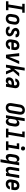

<svg xmlns="http://www.w3.org/2000/svg" viewBox="3248 -4038 1005 7540"><g transform="rotate(90 3750.0 -267.5)"><path d="M379 0H29V-96H154L243 -639H130V-735H480V-639H355L266 -96H379Z M706 8Q676 8 647.5 2Q619 -4 595.5 -19Q572 -34 556.5 -56.5Q541 -79 533.5 -106.5Q526 -134 526.5 -163.5Q527 -193 531 -222L551 -342Q555 -367 564 -392Q573 -417 587.5 -439Q602 -461 623 -479Q644 -497 668 -508Q692 -519 717 -523.5Q742 -528 767 -528Q797 -528 825.5 -522Q854 -516 877.5 -501Q901 -486 917 -463.5Q933 -441 940.5 -413.5Q948 -386 947.5 -356.5Q947 -327 942 -298L922 -178Q918 -153 909.5 -128Q901 -103 886 -81Q871 -59 850.5 -41Q830 -23 806 -12Q782 -1 756.5 3.5Q731 8 706 8ZM706 -88Q725 -88 745 -96Q765 -104 779.5 -119.5Q794 -135 801.5 -154.5Q809 -174 812 -193L832 -313Q834 -327 835 -340.5Q836 -354 834.5 -367.5Q833 -381 828.5 -393Q824 -405 815 -414Q806 -423 793.5 -427.5Q781 -432 767 -432Q748 -432 728.5 -424Q709 -416 694 -400.5Q679 -385 672 -365.5Q665 -346 662 -327L642 -207Q640 -193 638.5 -179.5Q637 -166 639 -152.5Q641 -139 645.5 -127Q650 -115 659 -106Q668 -97 680 -92.5Q692 -88 706 -88Z M1201 8Q1178 8 1155.5 5.5Q1133 3 1112 -4Q1091 -11 1072 -22.5Q1053 -34 1040.5 -51.5Q1028 -69 1024 -91.5Q1020 -114 1023 -137L1025 -144H1136L1135 -142Q1133 -128 1139.5 -116.5Q1146 -105 1157.5 -98.5Q1169 -92 1182.5 -90Q1196 -88 1209 -88Q1222 -88 1235 -89.5Q1248 -91 1260.5 -96.5Q1273 -102 1282.5 -112Q1292 -122 1294 -135Q1297 -151 1289 -165Q1281 -179 1268.5 -188.5Q1256 -198 1241 -203.5Q1226 -209 1211.5 -214Q1197 -219 1182.5 -226Q1168 -233 1155.5 -241.5Q1143 -250 1132 -260.5Q1121 -271 1111.5 -283Q1102 -295 1094 -309Q1086 -323 1081.5 -338Q1077 -353 1075.5 -369Q1074 -385 1077 -402Q1081 -422 1090.5 -441.5Q1100 -461 1116 -476Q1132 -491 1151 -501.5Q1170 -512 1190 -518Q1210 -524 1230.5 -526Q1251 -528 1272 -528Q1294 -528 1316.5 -525.5Q1339 -523 1359.5 -516Q1380 -509 1397.5 -497Q1415 -485 1426.5 -467Q1438 -449 1442 -427.5Q1446 -406 1442 -383L1441 -376H1330V-378Q1332 -391 1327 -402.5Q1322 -414 1311.5 -420.5Q1301 -427 1288.5 -429.5Q1276 -432 1264 -432Q1252 -432 1240.5 -430Q1229 -428 1217.5 -423Q1206 -418 1198 -408Q1190 -398 1188 -386Q1185 -369 1192.5 -355Q1200 -341 1212.5 -331.5Q1225 -322 1239.5 -316.5Q1254 -311 1269.5 -306Q1285 -301 1299 -294.5Q1313 -288 1325.5 -279Q1338 -270 1349.5 -259.5Q1361 -249 1370.5 -237Q1380 -225 1387 -211.5Q1394 -198 1399.5 -183Q1405 -168 1406 -151.5Q1407 -135 1404 -118Q1401 -98 1390 -78Q1379 -58 1362.5 -43Q1346 -28 1326 -18Q1306 -8 1285 -2Q1264 4 1243 6Q1222 8 1201 8Z M1703 8Q1673 8 1645 2Q1617 -4 1594 -19Q1571 -34 1555.5 -57Q1540 -80 1533 -107Q1526 -134 1526.5 -163.5Q1527 -193 1531 -222L1551 -342Q1555 -367 1564 -392Q1573 -417 1587.5 -439Q1602 -461 1622.5 -479Q1643 -497 1667.5 -508Q1692 -519 1717 -523.5Q1742 -528 1767 -528Q1797 -528 1825.5 -522Q1854 -516 1877 -501.5Q1900 -487 1916.5 -464Q1933 -441 1940.5 -413.5Q1948 -386 1947.5 -356.5Q1947 -327 1942 -298L1928 -212H1643L1642 -207Q1640 -193 1639 -179Q1638 -165 1640 -151.5Q1642 -138 1647.5 -126Q1653 -114 1662 -105Q1671 -96 1684 -92Q1697 -88 1711 -88Q1726 -88 1741 -91.5Q1756 -95 1769.5 -103.5Q1783 -112 1792.5 -126Q1802 -140 1805 -154H1916Q1911 -131 1901.5 -108.5Q1892 -86 1876 -66.5Q1860 -47 1839.5 -32Q1819 -17 1796.5 -8Q1774 1 1750 4.5Q1726 8 1703 8ZM1659 -308H1831L1832 -313Q1834 -327 1835 -340.5Q1836 -354 1834.5 -367.5Q1833 -381 1828 -393Q1823 -405 1814.5 -414Q1806 -423 1793 -427.5Q1780 -432 1767 -432Q1747 -432 1727.5 -424Q1708 -416 1693.5 -400.5Q1679 -385 1672 -365.5Q1665 -346 1662 -327Z M2129 0 2067 -520H2184L2210 -173Q2211 -161 2212 -148.5Q2213 -136 2214 -123Q2219 -136 2224 -148.5Q2229 -161 2234 -173L2376 -520H2493L2259 0Z M2783 0 2704 -201 2655 -145 2631 0H2519L2640 -735H2752L2683 -315L2851 -520H2987L2775 -282L2901 0Z M3152 8Q3121 8 3091.5 -1Q3062 -10 3043 -31.5Q3024 -53 3019 -83.5Q3014 -114 3019 -146Q3023 -172 3034 -198Q3045 -224 3064.5 -244.5Q3084 -265 3108.5 -279.5Q3133 -294 3159.5 -302.5Q3186 -311 3212.5 -314Q3239 -317 3265 -317H3324L3329 -345Q3332 -362 3330 -378.5Q3328 -395 3318.5 -408Q3309 -421 3293.5 -426.5Q3278 -432 3261 -432Q3247 -432 3232 -428.5Q3217 -425 3204.5 -416Q3192 -407 3183.5 -393.5Q3175 -380 3172 -366H3061V-367Q3065 -389 3075 -411.5Q3085 -434 3100 -453.5Q3115 -473 3135 -488Q3155 -503 3177.5 -512Q3200 -521 3223.5 -524.5Q3247 -528 3269 -528Q3296 -528 3322.5 -523.5Q3349 -519 3371 -507Q3393 -495 3409.5 -476Q3426 -457 3434 -433Q3442 -409 3443 -382.5Q3444 -356 3439 -329L3385 0H3272L3286 -87Q3277 -68 3263.5 -50Q3250 -32 3232.5 -18.5Q3215 -5 3194 1.5Q3173 8 3152 8ZM3201 -88Q3221 -88 3241.5 -98Q3262 -108 3275 -125Q3288 -142 3295 -162Q3302 -182 3305 -202L3308 -221H3265Q3252 -221 3238.5 -219.5Q3225 -218 3211 -215Q3197 -212 3184 -206Q3171 -200 3159.5 -191Q3148 -182 3141 -169Q3134 -156 3131 -143Q3129 -129 3134 -117Q3139 -105 3150 -98.5Q3161 -92 3174 -90Q3187 -88 3201 -88Z M4206 8Q4176 8 4147 2Q4118 -4 4095 -19.5Q4072 -35 4056 -58.5Q4040 -82 4033.5 -110Q4027 -138 4027 -167.5Q4027 -197 4032 -228L4086 -552Q4090 -578 4098.5 -603Q4107 -628 4121.5 -650.5Q4136 -673 4156.5 -691.5Q4177 -710 4201.5 -722Q4226 -734 4252 -738.5Q4278 -743 4303 -743Q4333 -743 4362 -737Q4391 -731 4414.5 -715.5Q4438 -700 4453.5 -676.5Q4469 -653 4476 -625Q4483 -597 4482.5 -567.5Q4482 -538 4477 -507L4423 -183Q4419 -157 4410.5 -132Q4402 -107 4387.5 -84.5Q4373 -62 4352.5 -43.5Q4332 -25 4307.5 -13Q4283 -1 4257 3.5Q4231 8 4206 8ZM4206 -88Q4226 -88 4246 -96.5Q4266 -105 4280.5 -121.5Q4295 -138 4302 -158Q4309 -178 4312 -198L4366 -523Q4369 -537 4370 -551Q4371 -565 4369.5 -578.5Q4368 -592 4363.5 -605Q4359 -618 4350.5 -627.5Q4342 -637 4329.5 -642Q4317 -647 4303 -647Q4283 -647 4263 -638.5Q4243 -630 4229 -613.5Q4215 -597 4207.5 -577Q4200 -557 4197 -537L4143 -212Q4140 -198 4139 -184Q4138 -170 4139.5 -156.5Q4141 -143 4145.5 -130Q4150 -117 4158.5 -107.5Q4167 -98 4179.5 -93Q4192 -88 4206 -88Z M4759 8Q4734 8 4711 0.5Q4688 -7 4671.5 -23Q4655 -39 4645.5 -61Q4636 -83 4633 -106L4616 0H4503L4624 -735H4737L4689 -444Q4699 -462 4712 -478Q4725 -494 4742.5 -505.5Q4760 -517 4780 -522.5Q4800 -528 4819 -528Q4846 -528 4870 -519.5Q4894 -511 4910 -493Q4926 -475 4935 -451.5Q4944 -428 4947 -402.5Q4950 -377 4948 -350.5Q4946 -324 4942 -298L4922 -178Q4919 -156 4913 -134.5Q4907 -113 4898 -92.5Q4889 -72 4875 -53Q4861 -34 4843 -20Q4825 -6 4802.5 1Q4780 8 4759 8ZM4710 -88Q4729 -88 4748.5 -96.5Q4768 -105 4781.5 -120.5Q4795 -136 4802 -155Q4809 -174 4812 -193L4832 -313Q4834 -327 4835 -340.5Q4836 -354 4835 -367Q4834 -380 4829.5 -392Q4825 -404 4817 -413.5Q4809 -423 4796.5 -427.5Q4784 -432 4771 -432Q4753 -432 4735 -426Q4717 -420 4703.5 -406.5Q4690 -393 4682.5 -375.5Q4675 -358 4672 -340L4652 -220Q4650 -206 4648.5 -191.5Q4647 -177 4647.5 -163Q4648 -149 4652 -135.5Q4656 -122 4663.5 -111Q4671 -100 4683.5 -94Q4696 -88 4710 -88Z M5379 0H5029V-96H5161L5250 -639H5144V-735H5378L5273 -96H5379Z M5879 0H5529V-96H5661L5715 -424H5609V-520H5843L5773 -96H5879ZM5809 -590Q5790 -590 5773 -597Q5756 -604 5744.5 -618Q5733 -632 5730.5 -651Q5728 -670 5731 -689Q5733 -703 5740 -715Q5747 -727 5758.5 -735.5Q5770 -744 5783 -747Q5796 -750 5810 -750Q5829 -750 5846.5 -743Q5864 -736 5875 -722Q5886 -708 5889 -689Q5892 -670 5888 -651Q5886 -637 5879 -625Q5872 -613 5860.5 -604.5Q5849 -596 5836 -593Q5823 -590 5809 -590Z M6236 215 6284 -76Q6274 -58 6261 -42Q6248 -26 6230.5 -14.5Q6213 -3 6193 2.5Q6173 8 6154 8Q6127 8 6103 -0.5Q6079 -9 6063 -27Q6047 -45 6038.5 -68.5Q6030 -92 6026.5 -117.5Q6023 -143 6025 -169.5Q6027 -196 6031 -222L6051 -342Q6055 -364 6060.5 -385.5Q6066 -407 6075.5 -427.5Q6085 -448 6098.5 -467Q6112 -486 6130.5 -500Q6149 -514 6171 -521Q6193 -528 6214 -528Q6239 -528 6262.5 -520.5Q6286 -513 6302 -497Q6318 -481 6327.5 -459Q6337 -437 6340 -414L6358 -520H6471L6349 215ZM6202 -88Q6220 -88 6238 -94Q6256 -100 6270 -113.5Q6284 -127 6291.5 -144.5Q6299 -162 6302 -180L6321 -300Q6324 -314 6325 -328.5Q6326 -343 6325.5 -357Q6325 -371 6321.5 -384.5Q6318 -398 6310 -409Q6302 -420 6289.5 -426Q6277 -432 6263 -432Q6244 -432 6224.5 -423.5Q6205 -415 6191.5 -399.5Q6178 -384 6171.5 -365Q6165 -346 6162 -327L6142 -207Q6140 -193 6138.5 -179.5Q6137 -166 6138.5 -153Q6140 -140 6144.5 -128Q6149 -116 6157 -106.5Q6165 -97 6177 -92.5Q6189 -88 6202 -88Z M6658 8Q6632 8 6608 -1Q6584 -10 6568.5 -28Q6553 -46 6545 -70Q6537 -94 6534.5 -119Q6532 -144 6533.5 -170Q6535 -196 6539 -222L6589 -520H6702L6650 -207Q6648 -194 6646.5 -180.5Q6645 -167 6646 -154Q6647 -141 6651 -129Q6655 -117 6662.5 -107.5Q6670 -98 6681.5 -93Q6693 -88 6706 -88Q6724 -88 6741.5 -94.5Q6759 -101 6772 -114.5Q6785 -128 6792 -145Q6799 -162 6802 -180L6858 -520H6971L6885 0H6772L6784 -75Q6775 -57 6762 -41.5Q6749 -26 6732 -14.5Q6715 -3 6696 2.5Q6677 8 6658 8Z M7203 8Q7173 8 7145 2Q7117 -4 7094 -19Q7071 -34 7055.5 -57Q7040 -80 7033 -107Q7026 -134 7026.5 -163.5Q7027 -193 7031 -222L7051 -342Q7055 -367 7064 -392Q7073 -417 7087.5 -439Q7102 -461 7122.5 -479Q7143 -497 7167.5 -508Q7192 -519 7217 -523.5Q7242 -528 7267 -528Q7297 -528 7325.5 -522Q7354 -516 7377 -501.5Q7400 -487 7416.5 -464Q7433 -441 7440.5 -413.5Q7448 -386 7447.5 -356.5Q7447 -327 7442 -298L7428 -212H7143L7142 -207Q7140 -193 7139 -179Q7138 -165 7140 -151.5Q7142 -138 7147.5 -126Q7153 -114 7162 -105Q7171 -96 7184 -92Q7197 -88 7211 -88Q7226 -88 7241 -91.5Q7256 -95 7269.5 -103.5Q7283 -112 7292.5 -126Q7302 -140 7305 -154H7416Q7411 -131 7401.5 -108.5Q7392 -86 7376 -66.5Q7360 -47 7339.5 -32Q7319 -17 7296.5 -8Q7274 1 7250 4.5Q7226 8 7203 8ZM7159 -308H7331L7332 -313Q7334 -327 7335 -340.5Q7336 -354 7334.5 -367.5Q7333 -381 7328 -393Q7323 -405 7314.5 -414Q7306 -423 7293 -427.5Q7280 -432 7267 -432Q7247 -432 7227.5 -424Q7208 -416 7193.5 -400.5Q7179 -385 7172 -365.5Q7165 -346 7162 -327Z"/></g></svg>

Font: Iosevka Oblique
Style: Bold
Weight: 700
Italic angle: -9°
Monospace: yes
Designer: Belleve Invis
Foundry: Belleve Invis
Version: Version 32.5.0; ttfautohint (v1.8.4)